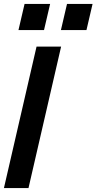

<svg xmlns="http://www.w3.org/2000/svg" viewBox="-20 -957 491 977"><path d="M0 0 166 -720H291L125 0ZM290 -804 321 -937H451L420 -804ZM74 -804 105 -937H235L204 -804Z"/></svg>

Font: Instrument Sans SemiCondensed SemiBold Italic
Style: Regular
Weight: 600
Width: 4
Italic angle: -13°
Designer: Rodrigo Fuenzalida
Foundry: fragTYPE
Version: Version 1.000; ttfautohint (v1.8.4.7-5d5b);gftools[0.9.28]